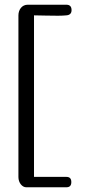

<svg xmlns="http://www.w3.org/2000/svg" viewBox="-20 -688 360 813"><path d="M283 -645C283 -660 276 -668 261 -668H97C73 -668 58 -647 58 -623V62C58 86 74 105 91 105H261C275 105 282 98 282 83C282 68 275 61 261 61H124V-623C124 -623 141 -623 175 -622C214 -621 242 -621 261 -623C276 -624 283 -632 283 -645Z"/></svg>

Font: GFS Philostratos
Style: Regular
Weight: 400
Designer: George D. Matthiopoulos
Foundry: George D. Matthiopoulos
Version: Version 1.000